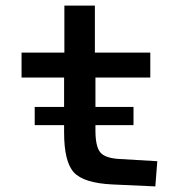

<svg xmlns="http://www.w3.org/2000/svg" viewBox="-20 -659 654 686"><path d="M209 -212H104V-277H209V-382H57V-471H210V-639H319V-471H517V-382H321V-277H457V-212H321V-193Q321 -136 338 -115Q355 -94 406 -91L542 -83L535 7L381 0Q279 -5 244 -43Q209 -81 209 -186Z"/></svg>

Font: Intel One Mono Medium
Style: Regular
Weight: 500
Monospace: yes
Designer: Fred Shallcrass
Foundry: Frere-Jones Type LLC
Version: Version 1.400;hotconv 1.1.0;makeotfexe 2.6.0;FJTRelease1.4